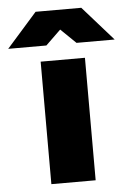

<svg xmlns="http://www.w3.org/2000/svg" viewBox="-143 -772 557 812"><g transform="rotate(-5 136.0 -366.0)"><path d="M42 0H230V-520H42ZM-90 -586H72L136 -648L200 -586H362L233 -732H39Z"/></g></svg>

Font: Aspekta 900
Style: Regular
Weight: 900
Designer: Ivo Dolenc
Version: Version 2.000